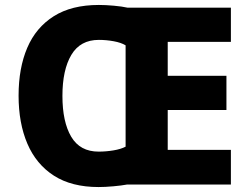

<svg xmlns="http://www.w3.org/2000/svg" viewBox="-20 -745 1006 775"><path d="M379 -725Q406 -725 439.5 -722Q473 -719 495 -714H912V-576H657V-439H894V-301H657V-140H912V0H492Q471 4 437.5 7Q404 10 378 10Q269 10 197.5 -36Q126 -82 90.5 -165Q55 -248 55 -359Q55 -470 90 -552Q125 -634 197 -679.5Q269 -725 379 -725ZM379 -584Q304 -584 268 -523.5Q232 -463 232 -358Q232 -253 267.5 -193Q303 -133 378 -133Q408 -133 438 -138Q468 -143 487 -153V-562Q469 -573 439 -578.5Q409 -584 379 -584Z"/></svg>

Font: Noto Sans Gurmukhi UI ExtraBold
Style: Regular
Weight: 800
Designer: Jelle Bosma - Monotype Design Team
Foundry: Monotype Imaging Inc.
Version: Version 2.004; ttfautohint (v1.8.4.7-5d5b)